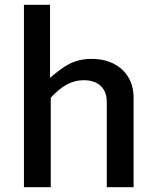

<svg xmlns="http://www.w3.org/2000/svg" viewBox="-20 -782 649 802"><path d="M192 0V-374C236 -421 277 -447 330 -447C391 -447 426 -413 426 -357V0H538V-376C538 -471 468 -536 364 -536C285 -536 247 -505 189 -457V-762H80V0Z"/></svg>

Font: Cheyenne Sans Medium
Style: Regular
Weight: 500
Designer: The Public Sans project authors (U.S. Web Design System), Libre Franklin designed by Pablo Impallari and Rodrigo Fuenzal
Foundry: The Cheyenne Sans Project Authors
Version: Version 2.007